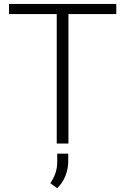

<svg xmlns="http://www.w3.org/2000/svg" viewBox="-20 -731 637 978"><path d="M572.3 -710.9V-659.2H328.6V0H269V-659.2H25.9V-710.9ZM327.6 51.8V90.3Q327.6 128.9 313 165.5Q298.3 202.1 271 227.5L236.3 202.1Q253.9 176.3 262.7 150.1Q271.5 124 271.5 91.3V51.8Z"/></svg>

Font: Vazirmatn RD FD ExtraLight
Style: Regular
Weight: 200
Designer: Saber Rastikerdar
Foundry: Saber Rastikerdar
Version: Version 33.003